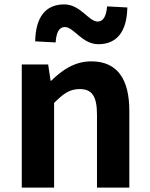

<svg xmlns="http://www.w3.org/2000/svg" viewBox="-20 -853 681 873"><path d="M427 -652C512 -652 557 -710 559 -819L467 -824C463 -778 449 -755 424 -755C383 -755 346 -833 272 -833C187 -833 142 -775 140 -665L233 -660C236 -708 250 -730 275 -730C316 -730 353 -652 427 -652ZM79 0H226V-385C267 -426 296 -448 342 -448C397 -448 421 -418 421 -331V0H568V-349C568 -490 516 -574 395 -574C319 -574 262 -534 213 -486H210L199 -560H79Z"/></svg>

Font: Noto Sans JP
Style: Bold
Weight: 700
Designer: Ryoko NISHIZUKA  (kana, bopomofo & ideographs); Paul D. Hunt (Latin, Greek & Cyrillic); Sandoll Communications , Soo-you
Foundry: Adobe
Version: Version 2.002;hotconv 1.0.116;makeotfexe 2.5.65601